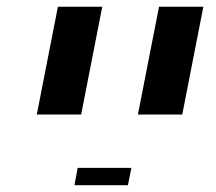

<svg xmlns="http://www.w3.org/2000/svg" viewBox="-20 -626 644 573"><path d="M285.2 -606 222.2 -284.2H89.8L152.8 -606ZM586.9 -606 523.9 -284.2H391.6L454.6 -606ZM372.1 -125 361.8 -73.2H202.1L211.9 -125Z"/></svg>

Font: Arimo
Style: Bold Italic
Weight: 700
Italic angle: -12°
Designer: Steve Matteson
Foundry: Monotype Imaging Inc.
Version: Version 1.33